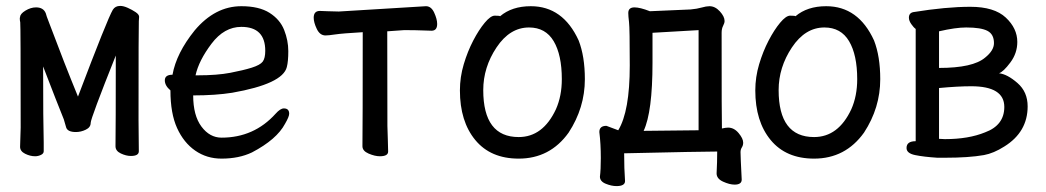

<svg xmlns="http://www.w3.org/2000/svg" viewBox="-20 -513 3540 650"><path d="M99 16Q82 16 65 7.5Q48 -1 48 -16L50 -81Q50 -431 48.5 -437.5Q47 -444 47 -450Q47 -454 48 -455Q48 -466 66 -477Q84 -488 102 -488Q127 -488 135 -468Q136 -462 147 -434Q198 -298 244 -186Q344 -450 362 -480Q370 -493 387 -493Q398 -493 412.5 -486.5Q427 -480 439 -472Q451 -464 451 -456Q451 -449 450 -441.5Q449 -434 449 -106L450 -1Q450 15 423 15Q407 15 389 6.5Q371 -2 371 -18Q372 -81 372 -325Q287 -112 287 -97Q287 -82 270.5 -74Q254 -66 237 -66Q209 -66 204 -81.5Q199 -97 196 -109Q174 -163 126 -288Q126 -97 128 -30V-1Q128 7 118.5 11.5Q109 16 99 16Z M730 24Q680 24 641 -3Q602 -30 579.5 -79.5Q557 -129 557 -207Q538 -223 538 -241Q538 -260 564 -260Q577 -333 639 -410Q708 -492 797 -492Q857 -492 892.5 -469.5Q928 -447 942 -411.5Q956 -376 956 -340Q956 -305 951 -286Q937 -229 766 -199Q709 -190 634 -190Q634 -122 662 -84.5Q690 -47 730 -47Q840 -47 913 -128Q929 -146 941 -146Q959 -146 959 -128Q959 -118 945 -94Q917 -41 833 3Q789 24 730 24ZM642 -258H650Q715 -258 759.5 -266.5Q804 -275 832.5 -284Q861 -293 869.5 -304.5Q878 -316 878 -341Q878 -422 797 -422Q739 -422 696 -365Q653 -308 642 -258Z M1266 16Q1249 16 1228 7Q1207 -2 1207 -18Q1208 -88 1208 -404Q1139 -400 1115.5 -396.5Q1092 -393 1082 -393Q1063 -393 1052.5 -415Q1042 -437 1042 -453Q1042 -476 1063 -476Q1070 -476 1089 -475Q1108 -474 1127 -474L1422 -492Q1440 -492 1450 -470Q1460 -448 1460 -432Q1460 -409 1441 -409Q1432 -409 1409.5 -410Q1387 -411 1348 -411L1291 -407Q1291 -109 1291.5 -86.5Q1292 -64 1293 -39Q1294 -14 1294 0Q1294 16 1266 16Z M1736 24Q1641 24 1589 -39Q1537 -102 1537 -207Q1537 -252 1550 -295.5Q1563 -339 1582 -375.5Q1601 -412 1621 -436Q1641 -460 1655 -460Q1672 -460 1673 -458Q1713 -492 1777 -492Q1886 -492 1939 -376Q1960 -322 1960 -245Q1960 -148 1905 -64Q1842 24 1736 24ZM1736 -49Q1818 -49 1862 -143Q1882 -188 1882 -245Q1882 -327 1854.5 -373.5Q1827 -420 1771 -420Q1706 -420 1661 -352.5Q1616 -285 1616 -208Q1616 -49 1736 -49Z M2067 117Q2050 117 2030.5 109Q2011 101 2011 85Q2014 62 2014 22Q2014 -26 2009 -66Q2009 -87 2033 -87L2073 -72Q2112 -136 2112 -291Q2112 -417 2109.5 -438Q2107 -459 2107 -469Q2107 -488 2128 -488Q2147 -488 2180 -475L2318 -481Q2340 -483 2355.5 -487.5Q2371 -492 2382 -492Q2401 -492 2417 -474.5Q2433 -457 2433 -442Q2433 -435 2428 -425.5Q2423 -416 2423 -402Q2423 -101 2424 -81V-78Q2437 -81 2445 -81Q2465 -81 2480.5 -62.5Q2496 -44 2496 -30Q2496 -21 2491.5 -14Q2487 -7 2487 2Q2487 17 2491 95Q2491 112 2467 112Q2450 112 2428 102Q2406 92 2406 74Q2408 36 2408 0Q2357 0 2093 6Q2093 58 2096 100Q2096 117 2067 117ZM2159 -70 2345 -72V-411L2189 -402V-301Q2189 -134 2159 -70Z M2736 24Q2641 24 2589 -39Q2537 -102 2537 -207Q2537 -252 2550 -295.5Q2563 -339 2582 -375.5Q2601 -412 2621 -436Q2641 -460 2655 -460Q2672 -460 2673 -458Q2713 -492 2777 -492Q2886 -492 2939 -376Q2960 -322 2960 -245Q2960 -148 2905 -64Q2842 24 2736 24ZM2736 -49Q2818 -49 2862 -143Q2882 -188 2882 -245Q2882 -327 2854.5 -373.5Q2827 -420 2771 -420Q2706 -420 2661 -352.5Q2616 -285 2616 -208Q2616 -49 2736 -49Z M3153 21Q3107 18 3078 12Q3049 6 3049 -12Q3049 -35 3080 -35V-415Q3073 -420 3065 -431.5Q3057 -443 3057 -453Q3057 -469 3072 -472Q3183 -490 3265 -490Q3346 -490 3385 -453.5Q3424 -417 3424 -371Q3424 -333 3400.5 -301.5Q3377 -270 3362 -265Q3390 -262 3424.5 -232Q3459 -202 3459 -153Q3459 -66 3380 -17Q3344 6 3311 12Q3260 21 3180 21ZM3179 -42Q3259 -42 3315 -65Q3380 -89 3380 -151Q3380 -221 3268 -221Q3223 -221 3159 -215V-43ZM3159 -283Q3274 -283 3315 -318Q3345 -342 3345 -367Q3345 -397 3323 -408.5Q3301 -420 3251 -420Q3215 -420 3159 -407Z"/></svg>

Font: LXGW WenKai Mono TC
Style: Bold
Weight: 700
Designer: LXGW / Fontworks Inc.
Foundry: LXGW / Fontworks Inc.
Version: Version 1.330